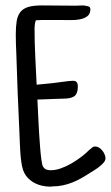

<svg xmlns="http://www.w3.org/2000/svg" viewBox="-20 -699 415 719"><path d="M375 -106.4Q375 -98.1 368.4 -90.3Q361.8 -82.5 352.5 -75.2Q343.3 -67.9 333.5 -61.8Q323.7 -55.7 317.4 -51.8Q300.8 -41 284.4 -31.7Q268.1 -22.5 250.7 -15.6Q233.4 -8.8 215.1 -4.9Q196.8 -1 176.8 -1L168.9 0Q152.8 0 137 -3.7Q121.1 -7.3 107.4 -14.9Q93.8 -22.5 83 -34.2Q72.3 -45.9 66.4 -62.5Q62 -75.7 59.6 -93.8Q57.1 -111.8 55.9 -131.3Q54.7 -150.9 54 -169.7Q53.2 -188.5 52.7 -203.1Q45.4 -352.5 41 -502Q40 -519 39.6 -536.1Q39.1 -553.2 39.1 -570.3Q39.1 -599.6 42.5 -620.1Q45.9 -640.6 56.2 -653.8Q66.4 -667 85.7 -672.9Q105 -678.7 136.7 -678.7Q168.5 -678.7 200.4 -678.2Q232.4 -677.7 264.6 -677.7Q274.4 -677.7 284.2 -678.5Q293.9 -679.2 303.7 -676.8Q309.6 -675.8 314 -673.6Q318.4 -671.4 318.4 -664.1Q318.4 -646.5 306.6 -637.9Q294.9 -629.4 278.8 -626.5Q262.7 -623.5 245.4 -623.8Q228 -624 216.8 -624H153.3Q143.6 -624 133.8 -624Q124 -624 114.3 -623Q111.3 -615.7 110.4 -607.9Q109.4 -600.1 109.4 -591.8Q109.4 -538.6 112.1 -486.8Q114.7 -435.1 117.2 -381.8Q147.5 -384.3 177.2 -387.7Q207 -391.1 237.3 -395.5Q241.7 -395.5 245.4 -396Q249 -396.5 252.9 -396.5Q263.2 -396.5 267.3 -391.1Q271.5 -385.7 271.5 -376Q271.5 -369.1 270.8 -363.3Q270 -357.4 267.6 -351.6Q264.2 -341.8 256.3 -337.4Q248.5 -333 238.8 -331.3Q229 -329.6 218.5 -329.6Q208 -329.6 200.2 -329.1Q179.7 -328.1 159.9 -327.6Q140.1 -327.1 120.1 -326.2Q120.6 -315.9 121.6 -295.4Q122.6 -274.9 123.8 -249.3Q125 -223.6 126.7 -196.3Q128.4 -168.9 130.4 -144.8Q132.3 -120.6 134.8 -102.5Q137.2 -84.5 139.6 -78.1Q145 -67.9 151.9 -64.7Q158.7 -61.5 169.9 -61.5Q188 -61.5 208 -68.6Q228 -75.7 247.1 -86.7Q266.1 -97.7 283.4 -110.8Q300.8 -124 313.5 -136.7Q318.8 -141.1 324.2 -145.8Q329.6 -150.4 336.9 -150.4Q344.2 -150.4 351.1 -146Q357.9 -141.6 363.3 -135Q368.7 -128.4 371.8 -120.6Q375 -112.8 375 -106.4Z"/></svg>

Font: Just Another Hand
Style: Regular
Weight: 400
Designer: Astigmatic (AOETI)
Foundry: Astigmatic (AOETI)
Version: Version 1.000